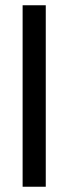

<svg xmlns="http://www.w3.org/2000/svg" viewBox="-20 -710 260 730"><path d="M154 0H66V-690H154Z"/></svg>

Font: exo2condensed_r
Style: Regular
Weight: 400
Width: 3
Designer: Natanael Gama
Version: Version 1.001;PS 001.001;hotconv 1.0.70;makeotf.lib2.5.58329